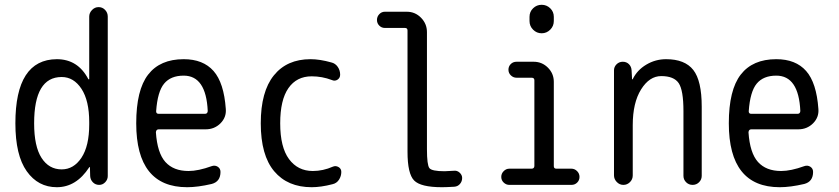

<svg xmlns="http://www.w3.org/2000/svg" viewBox="-20 -780 3540 810"><path d="M240.2 -455.1Q124 -455.1 124 -259.8Q124 -162.1 155.3 -113.8Q186.5 -65.4 240.2 -65.4Q291 -65.4 323.7 -114.7Q356.4 -164.1 356.4 -254.9V-264.6Q356.4 -355.5 323.7 -405.3Q291 -455.1 240.2 -455.1ZM219.7 9.8Q140.6 9.8 92.8 -57.6Q44.9 -125 44.9 -259.8Q44.9 -529.3 219.7 -530.3Q308.6 -530.3 352.5 -446.3Q352.5 -445.3 355.5 -445.3Q356.4 -445.3 356.4 -446.3V-710Q356.4 -725.6 368.2 -737.8Q379.9 -750 396 -750Q412.1 -750 423.3 -738.3Q434.6 -726.6 434.6 -710V-37.1Q434.6 -22.5 423.8 -11.2Q413.1 0 398.4 0Q382.8 0 372.1 -10.7Q361.3 -21.5 360.4 -37.1L359.4 -74.2Q359.4 -75.2 358.4 -75.2Q356.4 -75.2 356.4 -74.2Q301.8 9.8 219.7 9.8Z M754.9 -460.9Q700.2 -460.9 672.4 -427.2Q644.5 -393.6 638.7 -310.5Q638.7 -299.8 649.4 -299.8H844.7Q855.5 -299.8 856.4 -311.5Q849.6 -460.9 754.9 -460.9ZM769.5 9.8Q554.7 9.8 554.7 -259.8Q554.7 -400.4 605 -465.3Q655.3 -530.3 754.9 -530.3Q836.9 -530.3 880.9 -480.5Q924.8 -430.7 932.6 -320.3Q935.5 -285.2 910.2 -259.8Q884.8 -234.4 847.7 -234.4H649.4Q638.7 -234.4 637.7 -221.7Q643.6 -134.8 677.7 -96.7Q711.9 -58.6 775.4 -58.6Q816.4 -58.6 873 -79.1Q886.7 -84 898.4 -76.7Q910.2 -69.3 910.2 -54.7Q910.2 -13.7 873 -3.9Q814.5 9.8 769.5 9.8Z M1294.9 9.8Q1193.4 9.8 1136.7 -57.6Q1080.1 -125 1080.1 -259.8Q1080.1 -393.6 1135.3 -461.9Q1190.4 -530.3 1290 -530.3Q1329.1 -530.3 1377.9 -516.6Q1394.5 -512.7 1404.8 -498Q1415 -483.4 1415 -464.8Q1415 -451.2 1403.8 -443.8Q1392.6 -436.5 1379.9 -442.4Q1338.9 -458 1294.9 -458Q1231.4 -458 1196.8 -408.2Q1162.1 -358.4 1162.1 -259.8Q1162.1 -159.2 1199.2 -108.9Q1236.3 -58.6 1299.8 -58.6Q1342.8 -58.6 1384.8 -77.1Q1396.5 -82 1408.2 -75.2Q1419.9 -68.4 1419.9 -54.7Q1419.9 -37.1 1410.2 -22Q1400.4 -6.8 1382.8 -2.9Q1334 9.8 1294.9 9.8Z M1603.5 -662.1Q1589.8 -662.1 1580.1 -671.9Q1570.3 -681.6 1570.3 -695.8Q1570.3 -710 1580.1 -720.2Q1589.8 -730.5 1603.5 -730.5H1696.3Q1731.4 -730.5 1756.3 -705.1Q1781.2 -679.7 1781.2 -644.5V-150.4Q1781.2 -84 1791.5 -70.8Q1801.8 -57.6 1855.5 -57.6Q1867.2 -57.6 1894.5 -59.6Q1908.2 -61.5 1918.9 -51.8Q1929.7 -42 1929.7 -29.3Q1929.7 -14.6 1920.4 -3.9Q1911.1 6.8 1896.5 7.8Q1862.3 9.8 1844.7 9.8Q1754.9 9.8 1727.1 -18.6Q1699.2 -46.9 1699.2 -139.6V-651.4Q1699.2 -662.1 1688.5 -662.1Z M2128.9 0Q2115.2 0 2105 -9.8Q2094.7 -19.5 2094.7 -33.7Q2094.7 -47.9 2105 -58.1Q2115.2 -68.4 2128.9 -68.4H2222.7Q2233.4 -68.4 2234.4 -79.1V-441.4Q2234.4 -452.1 2222.7 -452.1H2159.2Q2145.5 -452.1 2135.3 -461.9Q2125 -471.7 2125 -485.8Q2125 -500 2134.8 -509.8Q2144.5 -519.5 2159.2 -519.5H2231.4Q2266.6 -519.5 2291.5 -494.6Q2316.4 -469.7 2316.4 -434.6V-79.1Q2316.4 -68.4 2327.1 -68.4H2390.6Q2404.3 -68.4 2414.6 -58.1Q2424.8 -47.9 2424.8 -33.7Q2424.8 -19.5 2415 -9.8Q2405.3 0 2390.6 0ZM2213.9 -709Q2213.9 -730.5 2229 -745.1Q2244.1 -759.8 2265.1 -759.8Q2286.1 -759.8 2301.3 -745.1Q2316.4 -730.5 2316.4 -709V-691.4Q2316.4 -669.9 2301.3 -654.8Q2286.1 -639.6 2265.1 -639.6Q2244.1 -639.6 2229 -654.8Q2213.9 -669.9 2213.9 -691.4Z M2570.3 -40V-483.4Q2570.3 -498 2581.1 -508.8Q2591.8 -519.5 2607.4 -519.5Q2623 -519.5 2633.3 -509.3Q2643.6 -499 2644.5 -483.4L2646.5 -446.3Q2646.5 -445.3 2647.5 -445.3Q2649.4 -445.3 2649.4 -446.3Q2668 -484.4 2706.5 -507.3Q2745.1 -530.3 2790 -530.3Q2869.1 -530.3 2904.8 -484.9Q2940.4 -439.5 2940.4 -330.1V-38.1Q2940.4 -22.5 2929.2 -11.2Q2918 0 2901.9 0Q2885.7 0 2874.5 -11.2Q2863.3 -22.5 2863.3 -38.1V-311.5Q2863.3 -399.4 2843.3 -429.2Q2823.2 -459 2769.5 -459Q2719.7 -459 2684.6 -402.8Q2649.4 -346.7 2649.4 -252V-40Q2649.4 -23.4 2637.7 -11.7Q2626 0 2609.9 0Q2593.8 0 2582 -12.2Q2570.3 -24.4 2570.3 -40Z M3254.9 -460.9Q3200.2 -460.9 3172.4 -427.2Q3144.5 -393.6 3138.7 -310.5Q3138.7 -299.8 3149.4 -299.8H3344.7Q3355.5 -299.8 3356.4 -311.5Q3349.6 -460.9 3254.9 -460.9ZM3269.5 9.8Q3054.7 9.8 3054.7 -259.8Q3054.7 -400.4 3105 -465.3Q3155.3 -530.3 3254.9 -530.3Q3336.9 -530.3 3380.9 -480.5Q3424.8 -430.7 3432.6 -320.3Q3435.5 -285.2 3410.2 -259.8Q3384.8 -234.4 3347.7 -234.4H3149.4Q3138.7 -234.4 3137.7 -221.7Q3143.6 -134.8 3177.7 -96.7Q3211.9 -58.6 3275.4 -58.6Q3316.4 -58.6 3373 -79.1Q3386.7 -84 3398.4 -76.7Q3410.2 -69.3 3410.2 -54.7Q3410.2 -13.7 3373 -3.9Q3314.5 9.8 3269.5 9.8Z"/></svg>

Font: Rounded-X Mgen+ 2m regular
Style: Regular
Weight: 400
Designer: [Source Han Sans]
Ryoko NISHIZUKA  (kana & ideographs); Paul D. Hunt (Latin, Greek & Cyrillic); Wenlong ZHANG  (bopomofo
Version: Version 1.059.20150602